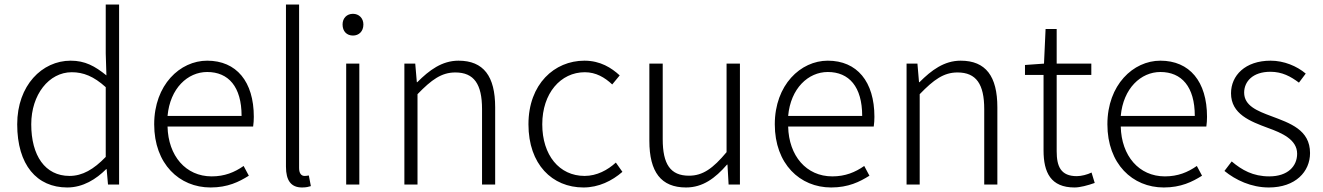

<svg xmlns="http://www.w3.org/2000/svg" viewBox="-20 -815 5845 848"><path d="M277 13C347 13 405 -24 449 -68H451L457 0H506V-795H447V-579L450 -482C399 -523 356 -547 292 -547C166 -547 56 -438 56 -266C56 -86 143 13 277 13ZM287 -38C179 -38 118 -128 118 -266C118 -397 196 -496 297 -496C348 -496 394 -478 447 -430V-122C394 -67 344 -38 287 -38Z M910 13C986 13 1036 -12 1079 -39L1056 -82C1016 -54 972 -36 915 -36C800 -36 723 -127 720 -256H1098C1100 -270 1101 -285 1101 -299C1101 -455 1024 -547 895 -547C775 -547 661 -440 661 -266C661 -91 772 13 910 13ZM720 -303C731 -425 809 -497 895 -497C989 -497 1047 -432 1047 -303Z M1314 13C1333 13 1343 10 1353 7L1344 -40C1333 -38 1329 -38 1325 -38C1311 -38 1301 -49 1301 -73V-795H1243V-79C1243 -17 1266 13 1314 13Z M1509 0H1567V-534H1509ZM1539 -658C1565 -658 1585 -676 1585 -707C1585 -735 1565 -754 1539 -754C1512 -754 1493 -735 1493 -707C1493 -676 1512 -658 1539 -658Z M1766 0H1824V-399C1886 -463 1930 -495 1991 -495C2074 -495 2109 -443 2109 -333V0H2167V-341C2167 -478 2116 -547 2005 -547C1932 -547 1876 -505 1823 -452H1821L1814 -534H1766Z M2557 13C2624 13 2683 -16 2729 -56L2700 -97C2664 -64 2616 -38 2562 -38C2450 -38 2375 -130 2375 -266C2375 -403 2456 -496 2563 -496C2612 -496 2651 -473 2684 -442L2717 -482C2681 -515 2632 -547 2561 -547C2429 -547 2314 -444 2314 -266C2314 -89 2419 13 2557 13Z M3010 13C3084 13 3139 -28 3191 -88H3193L3198 0H3248V-534H3189V-143C3129 -71 3084 -39 3023 -39C2941 -39 2907 -90 2907 -200V-534H2848V-193C2848 -55 2900 13 3010 13Z M3651 13C3727 13 3777 -12 3820 -39L3797 -82C3757 -54 3713 -36 3656 -36C3541 -36 3464 -127 3461 -256H3839C3841 -270 3842 -285 3842 -299C3842 -455 3765 -547 3636 -547C3516 -547 3402 -440 3402 -266C3402 -91 3513 13 3651 13ZM3461 -303C3472 -425 3550 -497 3636 -497C3730 -497 3788 -432 3788 -303Z M3984 0H4042V-399C4104 -463 4148 -495 4209 -495C4292 -495 4327 -443 4327 -333V0H4385V-341C4385 -478 4334 -547 4223 -547C4150 -547 4094 -505 4041 -452H4039L4032 -534H3984Z M4726 13C4750 13 4784 4 4815 -7L4801 -53C4783 -44 4756 -37 4736 -37C4665 -37 4647 -80 4647 -147V-484H4800V-534H4647V-687H4598L4591 -534L4507 -528V-484H4589V-151C4589 -53 4621 13 4726 13Z M5120 13C5196 13 5246 -12 5289 -39L5266 -82C5226 -54 5182 -36 5125 -36C5010 -36 4933 -127 4930 -256H5308C5310 -270 5311 -285 5311 -299C5311 -455 5234 -547 5105 -547C4985 -547 4871 -440 4871 -266C4871 -91 4982 13 5120 13ZM4930 -303C4941 -425 5019 -497 5105 -497C5199 -497 5257 -432 5257 -303Z M5584 13C5702 13 5766 -57 5766 -139C5766 -242 5677 -271 5595 -302C5533 -325 5475 -348 5475 -406C5475 -454 5512 -498 5591 -498C5643 -498 5681 -477 5717 -450L5747 -490C5708 -523 5651 -547 5592 -547C5479 -547 5417 -481 5417 -403C5417 -311 5502 -279 5580 -250C5641 -228 5709 -199 5709 -136C5709 -81 5668 -36 5586 -36C5514 -36 5465 -64 5420 -102L5388 -60C5437 -20 5506 13 5584 13Z"/></svg>

Font: Noto Sans KR Light
Style: Regular
Weight: 300
Designer: Ryoko NISHIZUKA 西塚涼子 (kana, bopomofo & ideographs); Paul D. Hunt (Latin, Greek & Cyrillic); Sandoll Communications 산돌커뮤니
Foundry: Adobe
Version: Version 2.004;hotconv 1.0.118;makeotfexe 2.5.65603